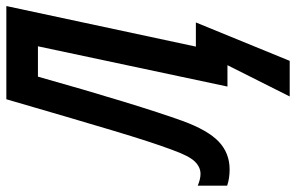

<svg xmlns="http://www.w3.org/2000/svg" viewBox="-240 -566 955 620"><g transform="rotate(-90 238.0 -256.5)"><path d="M236 201 337 0H268L398 -612H300Q257 -459 219.5 -336.5Q182 -214 157 -145Q127 -63 90 -28Q53 7 0 7Q-13 7 -27 5Q-41 3 -52 -1V-96Q-31 -87 -14 -87Q8 -87 26 -105.5Q44 -124 63 -177Q88 -243 127 -373.5Q166 -504 227 -714H528L397 -102H475L351 201Z"/></g></svg>

Font: Noto Sans ExtraCondensed SemiBold
Style: Italic
Weight: 600
Width: 2
Italic angle: -12°
Designer: Monotype Design Team
Foundry: Monotype Imaging Inc.
Version: Version 2.013; ttfautohint (v1.8.4.7-5d5b)